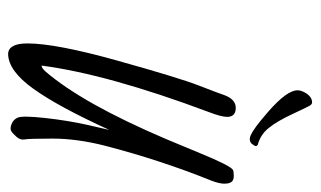

<svg xmlns="http://www.w3.org/2000/svg" viewBox="-176 -592 778 466"><g transform="rotate(90 213.0 -359.0)"><path d="M229 -727.5Q233.4 -727.1 236.8 -721.2Q240.2 -715.3 257.1 -679.2Q273.9 -643.1 290.3 -622.6Q306.6 -602.1 331.1 -595.7L331.5 -595.2Q334.5 -593.8 334.5 -590.8Q334.5 -587.9 329.6 -582Q325.7 -576.2 316.9 -576.2Q302.2 -576.2 250.7 -621.3Q199.2 -666.5 199.2 -691.9Q199.2 -700.2 204.1 -709Q213.9 -727.5 229 -727.5ZM139.2 -70.8Q145 -71.3 152.8 -79.6Q231 -169.9 317.9 -374Q321.8 -382.8 352.1 -456.3Q382.3 -529.8 392.6 -535.6Q395.5 -537.1 406.2 -537.4Q417 -537.6 421.4 -532Q425.8 -526.4 425.8 -514.2Q425.8 -502 418 -481.9Q369.1 -360.8 333.5 -224.1Q316.4 -156.2 316.4 -98.1Q316.4 -40 318.4 -29.8Q320.3 -19.5 312.3 -10.3Q304.2 -1 298.1 2.7Q292 6.3 281.2 2Q270.5 -2 265.6 -12.7Q260.3 -24.4 266.4 -79.6Q272.5 -134.8 283.2 -182.6L295.4 -235.4Q238.8 -111.3 195.3 -50.8Q151.9 9.8 110.8 10.3Q85.4 9.3 85.4 -36.6Q85.4 -105.5 127 -254.4Q168.5 -403.3 187.7 -452.9Q207 -502.4 210.9 -514.6Q221.2 -542.5 242.2 -542.2Q263.2 -542 263.7 -522Q263.7 -507.3 252.4 -478Q160.2 -231.9 139.2 -70.8Z"/></g></svg>

Font: Kristi
Style: Regular
Weight: 400
Italic angle: -15°
Version: Version 1.004